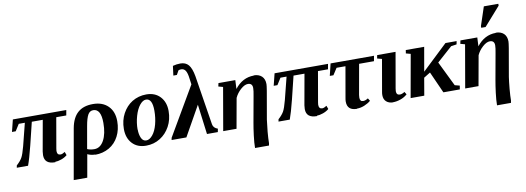

<svg xmlns="http://www.w3.org/2000/svg" viewBox="-69 -1179 5013 1830"><g transform="rotate(-10 2437.5 -264.0)"><path d="M379 10V14Q326 14 301 -7Q275 -28 275 -72Q275 -86 278 -108L331 -405H225L171 -184Q140 -60 117 2H8L12 -20Q48 -52 66 -83Q83 -113 103 -189L158 -407H99L58 -342H22L51 -458H568L559 -407H462L411 -114L408 -90Q408 -50 441 -50Q458 -50 484 -67L496 -34Q473 -14 439 -2Q404 10 379 10Z M766 10 767 8Q748 8 725 3Q704 -2 692 -9L653 212H522L608 -275Q626 -374 680 -422Q734 -470 827 -470Q920 -470 974 -416Q1028 -362 1028 -269Q1028 -188 995 -124Q962 -60 902 -25Q841 10 766 10ZM767 -44Q825 -44 860 -107Q895 -171 895 -276Q895 -412 820 -412Q787 -412 769 -381Q750 -348 737 -273L699 -57Q728 -44 767 -44Z M1205 -156 1206 -157Q1206 -109 1221.5 -74.5Q1237 -40 1270 -40Q1301 -40 1331 -76Q1361 -112 1377.5 -174.5Q1394 -237 1394 -306Q1394 -424 1333 -424Q1302 -424 1272 -387Q1242 -350 1223.5 -286Q1205 -222 1205 -156ZM1344 -472Q1428 -472 1477.5 -419Q1527 -366 1527 -280Q1527 -197 1491 -131.5Q1455 -66 1397 -30Q1336 9 1259 9Q1175 9 1126 -44Q1077 -97 1077 -184Q1077 -267 1112.5 -332.5Q1148 -398 1206 -434Q1268 -472 1344 -472Z M1812 -290 1650 -2H1507L1511 -23L1785 -492L1777 -549Q1771 -602 1756 -626Q1741 -650 1713 -650Q1699 -650 1687 -645L1664 -604H1630L1642 -696Q1679 -706 1715 -706Q1766 -706 1794 -673Q1822 -640 1836 -562L1912 -83Q1918 -46 1960 -32L1954 0H1849Z M2385 -471 2384 -473Q2433 -473 2462 -446Q2490 -419 2490 -370Q2490 -356 2482 -306L2435 -36Q2429 4 2422 78Q2416 146 2416 189L2412 211H2277Q2277 162 2286 91Q2295 20 2304 -29L2349 -279Q2359 -330 2359 -355Q2359 -402 2315 -402Q2283 -402 2245 -368Q2207 -334 2187 -290L2135 0H2006L2078 -415L2034 -427L2041 -459H2204L2200 -374Q2275 -471 2385 -471Z M2912 10V14Q2859 14 2834 -7Q2808 -28 2808 -72Q2808 -86 2811 -108L2864 -405H2758L2704 -184Q2673 -60 2650 2H2541L2545 -20Q2581 -52 2599 -83Q2616 -113 2636 -189L2691 -407H2632L2591 -342H2555L2584 -458H3101L3092 -407H2995L2944 -114L2941 -90Q2941 -50 2974 -50Q2991 -50 3017 -67L3029 -34Q3006 -14 2972 -2Q2937 10 2912 10Z M3300 10 3299 12Q3205 12 3205 -74Q3205 -90 3209 -110L3261 -407H3175L3133 -342H3098L3126 -458H3546L3537 -407H3393L3341 -114L3339 -88Q3339 -70 3347 -60Q3354 -51 3370 -51Q3392 -51 3418 -68L3434 -42Q3410 -21 3372 -5Q3336 10 3300 10Z M3649 10 3650 11Q3608 11 3583 -12Q3559 -34 3559 -75Q3559 -91 3563 -111L3616 -415L3571 -427L3577 -459H3755L3695 -115L3692 -89Q3692 -51 3726 -51Q3746 -51 3772 -68L3788 -42Q3759 -16 3721 -3Q3683 10 3649 10Z M4346 -459 4340 -428 4286 -420 4138 -288 4255 -48 4302 -36 4296 0H4137L4044 -208L3981 -169L3952 0H3820L3894 -415L3849 -427L3854 -459H4032L3991 -225L4238 -459Z M4727 -471 4726 -473Q4775 -473 4804 -446Q4832 -419 4832 -370Q4832 -356 4824 -306L4777 -36Q4771 4 4764 78Q4758 146 4758 189L4754 211H4619Q4619 162 4628 91Q4637 20 4646 -29L4691 -279Q4701 -330 4701 -355Q4701 -402 4657 -402Q4625 -402 4587 -368Q4549 -334 4529 -290L4477 0H4348L4420 -415L4376 -427L4383 -459H4546L4542 -374Q4617 -471 4727 -471ZM4599 -543V-559L4659 -740H4799V-722L4641 -543Z"/></g></svg>

Font: Libra Serif Modern
Style: Bold Italic
Weight: 700
Italic angle: -12°
Designer: Stefan Peev, Context Ltd
Foundry: Stefan Peev, Context Ltd
Version: Version 1.000